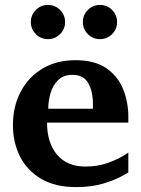

<svg xmlns="http://www.w3.org/2000/svg" viewBox="-20 -743 569 775"><path d="M287.1 12.2Q202.1 12.2 145.5 -21.5Q88.9 -55.2 60.5 -111.8Q32.2 -168.5 32.2 -237.8Q32.2 -313.5 63.5 -372.8Q94.7 -432.1 151.4 -466.1Q208 -500 284.2 -500Q362.8 -500 409.7 -467.3Q456.5 -434.6 477.3 -382.3Q498 -330.1 498 -272Q498 -266.1 498 -260Q498 -253.9 498 -248H169.9Q169.9 -166.5 210.2 -118.7Q250.5 -70.8 324.2 -70.8Q374.5 -70.8 413.8 -85Q453.1 -99.1 475.6 -113Q498 -127 498 -127V-46.9Q498 -46.9 471.7 -32Q445.3 -17.1 397.9 -2.4Q350.6 12.2 287.1 12.2ZM174.8 -304.2H355V-326.2Q355 -374 336.2 -407.5Q317.4 -440.9 272.9 -440.9Q236.3 -440.9 214.8 -419.9Q193.4 -398.9 184.1 -367.4Q174.8 -335.9 174.8 -304.2ZM452.6 -653.8Q452.6 -625.5 432.4 -605.2Q412.1 -585 383.3 -585Q355 -585 334.7 -605.2Q314.5 -625.5 314.5 -653.8Q314.5 -682.6 334.7 -702.9Q355 -723.1 383.3 -723.1Q412.1 -723.1 432.4 -702.9Q452.6 -682.6 452.6 -653.8ZM242.7 -653.8Q242.7 -625.5 222.4 -605.2Q202.1 -585 173.3 -585Q145 -585 124.8 -605.2Q104.5 -625.5 104.5 -653.8Q104.5 -682.6 124.8 -702.9Q145 -723.1 173.3 -723.1Q202.1 -723.1 222.4 -702.9Q242.7 -682.6 242.7 -653.8Z"/></svg>

Font: Charis
Style: Bold
Weight: 700
Designer: Walt Agee, Miriam Martin, Annie Olsen, Victor Gaultney, Lorna Priest, Alan Ward, Bob Hallissy, Martin Hosken, Sharon Cor
Foundry: SIL Global
Version: Version 7.000